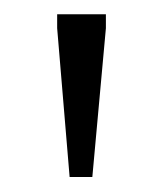

<svg xmlns="http://www.w3.org/2000/svg" viewBox="-20 -702 222 262"><path d="M75 -460.5 58 -663.5V-682.5H124.5V-663.5L106 -460.5Z"/></svg>

Font: Newsreader 14pt Light
Style: Regular
Weight: 300
Designer: Hugues Gentile
Foundry: Production Type
Version: Version 1.003